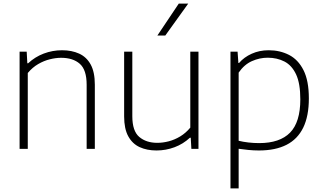

<svg xmlns="http://www.w3.org/2000/svg" viewBox="-20 -828 1795 1068"><path d="M89 0V-540.5H128.5L132 -476H136.5Q174.5 -511.5 223.2 -530Q272 -548.5 325 -548.5Q379 -548.5 420.2 -529.8Q461.5 -511 484.5 -469Q507.5 -427 507.5 -357V0H462V-356.5Q462 -439.5 424 -473Q386 -506.5 320 -506.5Q290.5 -506.5 257.2 -498.2Q224 -490 192.2 -471.5Q160.5 -453 134.5 -422V0Z M850.5 9Q797.5 9 757 -9.5Q716.5 -28 693.5 -69.8Q670.5 -111.5 670.5 -180.5V-540.5H716V-181.5Q716 -99 754.8 -66.2Q793.5 -33.5 855 -33.5Q886 -33.5 918.8 -42Q951.5 -50.5 982.5 -69.2Q1013.5 -88 1038.5 -118V-540.5H1084V0H1044.5L1041 -62H1036.5Q999 -27 950.8 -9Q902.5 9 850.5 9ZM855.5 -630.5 974.5 -808H1027L899.5 -630.5Z M1262 220V-540.5H1301.5L1306 -477.5H1309.5Q1337.5 -510 1380.2 -529.2Q1423 -548.5 1474.5 -548.5Q1537 -548.5 1587.8 -522.5Q1638.5 -496.5 1668.2 -437.8Q1698 -379 1698 -280.5Q1698 -182.5 1666.8 -118.2Q1635.5 -54 1573.8 -22.5Q1512 9 1420.5 9Q1390.5 9 1361 6Q1331.5 3 1307.5 -0.5V220ZM1421.5 -32Q1536.5 -32 1593.5 -90.2Q1650.5 -148.5 1650.5 -275.5Q1650.5 -364 1627 -414.2Q1603.5 -464.5 1562.2 -485.8Q1521 -507 1469 -507Q1424 -507 1381.2 -488Q1338.5 -469 1307.5 -424V-45Q1331 -39 1361.2 -35.5Q1391.5 -32 1421.5 -32Z"/></svg>

Font: Encode Sans SemiExpanded ExtraLight
Style: Regular
Weight: 250
Width: 6
Designer: Multiple Designers
Foundry: Impallari Type
Version: Version 3.002